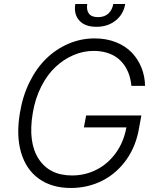

<svg xmlns="http://www.w3.org/2000/svg" viewBox="-20 -929 781 959"><path d="M636.4 -500Q633.5 -529.8 624.8 -555.8Q616.1 -581.7 600.7 -603.7Q585.2 -625.7 563.9 -641.3Q542.6 -657 513 -665.8Q483.3 -674.7 447.4 -674.7Q396.3 -674.7 347.5 -653.9Q298.7 -633.2 257.5 -594.8Q216.3 -556.5 185.9 -496.6Q155.5 -436.8 143.5 -363.6Q119.3 -218 173.1 -135.3Q226.9 -52.6 339.8 -52.6Q405.2 -52.6 462.2 -81.5Q519.2 -110.4 558.8 -165.3Q598.4 -220.2 611.2 -292.6H399.1L410.2 -352.3H686.1L675.1 -292.6Q660.5 -201 611.7 -131.9Q562.9 -62.9 490.8 -26.5Q418.7 9.9 333.8 9.9Q239.3 9.9 175.1 -35.7Q110.8 -81.3 85.6 -166.2Q60.4 -251.1 79.2 -363.6Q92.7 -447.8 127.1 -517.9Q161.6 -588.1 210.8 -636Q259.9 -683.9 322.3 -710.6Q384.6 -737.2 452.8 -737.2Q511 -737.2 558.9 -718.2Q606.9 -699.2 638.1 -666.5Q669.4 -633.9 686.6 -591.1Q703.8 -548.3 704.5 -500ZM545.8 -909.1H605.5Q596.9 -858 557.7 -826.5Q518.5 -795.1 461.3 -795.1Q404.5 -795.1 376.1 -826.5Q347.7 -858 356.2 -909.1H415.8Q410.9 -879.6 423.8 -861.5Q436.8 -843.4 469.5 -843.4Q502.1 -843.4 521.5 -861.5Q540.8 -879.6 545.8 -909.1Z"/></svg>

Font: Karasuma Gothic
Style: Light Italic
Weight: 300
Italic angle: 9.39998°
Designer: Rasmus Andersson / Ryoko Nishizuka
Foundry: rsms
Version: Version 1.00